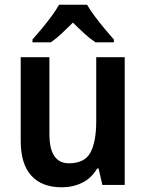

<svg xmlns="http://www.w3.org/2000/svg" viewBox="-20 -786 621 816"><path d="M510 -543V0H415L399 -70H393Q369 -29 329.5 -9.5Q290 10 242 10Q158 10 113 -39.5Q68 -89 68 -188V-543H190V-216Q190 -92 273 -92Q340 -92 364.5 -138Q389 -184 389 -272V-543ZM350 -766Q363 -743 383 -716.5Q403 -690 424.5 -664Q446 -638 464 -618V-606H386Q362 -622 338.5 -643.5Q315 -665 290 -690Q265 -665 242 -643.5Q219 -622 196 -606H118V-618Q136 -638 157.5 -664Q179 -690 199 -717Q219 -744 231 -766Z"/></svg>

Font: Noto Sans Lao SemiCondensed SemiBold
Style: Regular
Weight: 600
Width: 4
Designer: Monotype Design Team
Foundry: Monotype Imaging Inc.
Version: Version 2.003; ttfautohint (v1.8.4.7-5d5b)